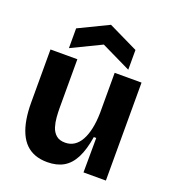

<svg xmlns="http://www.w3.org/2000/svg" viewBox="-138 -849 864 967"><g transform="rotate(20 294.0 -366.0)"><path d="M225 14Q188 14 159.5 3.5Q131 -7 110 -27.5Q89 -48 75 -79Q61 -110 54 -150.5Q47 -191 47 -241V-525H191V-264Q191 -242 193 -215Q195 -188 202.5 -164Q210 -140 227.5 -124.5Q245 -109 276 -109Q303 -109 324 -122.5Q345 -136 359.5 -162Q374 -188 382 -225Q390 -262 391 -309V-525H535V-228V0H415L416 -185H403Q392 -115 369.5 -71Q347 -27 311.5 -6.5Q276 14 225 14ZM132 -563V-669L291 -746L450 -669V-563L291 -640Z"/></g></svg>

Font: Bricolage Grotesque 28pt
Style: Bold
Weight: 700
Designer: Mathieu Triay
Foundry: Atelier Triay
Version: Version 1.000;gftools[0.9.30]